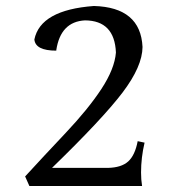

<svg xmlns="http://www.w3.org/2000/svg" viewBox="-20 -618 580 638"><path d="M452.1 0H77.6L63.5 -31.7Q123.5 -97.2 198.2 -176.3Q272.9 -255.4 316.9 -322.3Q360.8 -389.2 365.2 -443.4Q360.8 -549.8 262.2 -550.3Q181.2 -545.9 167 -451.2V-449.7Q97.7 -449.7 94.2 -486.8Q114.3 -585 292 -598.1Q447.3 -593.8 453.6 -461.9Q453.1 -397.5 387.2 -310.5Q321.3 -223.6 152.8 -60.1H337.9Q383.3 -61 406 -81.5Q428.7 -102.1 437.5 -148.9L460.4 -144Q448.7 -94.2 448.7 -44.9Q448.7 -21 452.1 0Z"/></svg>

Font: Almanac
Style: Regular
Weight: 400
Designer: Eden's Almanac
Version: Version 3.501;March 28, 2021;FontCreator 13.0.0.2683 64-bit